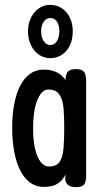

<svg xmlns="http://www.w3.org/2000/svg" viewBox="-20 -760 423 789"><path d="M291 9Q271 9 259.5 0Q248 -9 248 -28L250 -43Q244 -32 234 -20Q224 -8 206.5 0Q189 8 158 8Q128 8 104 -9.5Q80 -27 63.5 -59Q47 -91 38.5 -136Q30 -181 30 -236Q30 -289 38.5 -333Q47 -377 63.5 -408.5Q80 -440 104 -457Q128 -474 158 -474Q184 -474 202 -467.5Q220 -461 232 -450.5Q244 -440 250 -429L249 -437Q251 -458 260.5 -467Q270 -476 291 -476Q310 -476 319 -470Q328 -464 331 -453Q334 -442 334 -427V-37Q334 -23 331 -12.5Q328 -2 319 3.5Q310 9 291 9ZM181 -76Q213 -76 225.5 -95.5Q238 -115 241 -150.5Q244 -186 244 -234Q244 -281 241 -316Q238 -351 224 -371.5Q210 -392 179 -392Q160 -392 146 -372.5Q132 -353 124 -317.5Q116 -282 116 -232Q116 -184 124 -149Q132 -114 146.5 -95Q161 -76 181 -76ZM187 -521Q160 -521 139.5 -535.5Q119 -550 107 -575Q95 -600 95 -631Q95 -662 107 -686.5Q119 -711 139.5 -725.5Q160 -740 186 -740Q213 -740 234 -726Q255 -712 267 -688Q279 -664 279 -631Q279 -599 267.5 -574.5Q256 -550 235 -535.5Q214 -521 187 -521ZM187 -575Q204 -575 214 -591.5Q224 -608 224 -632Q224 -656 214 -671Q204 -686 186 -686Q170 -686 159.5 -670.5Q149 -655 149 -632Q149 -607 159.5 -591Q170 -575 187 -575Z"/></svg>

Font: Fredoka Condensed
Style: Regular
Weight: 400
Width: 3
Designer: Ben Nathan
Foundry: Milena B. Brandão, Ben Nathan
Version: Version 2.001